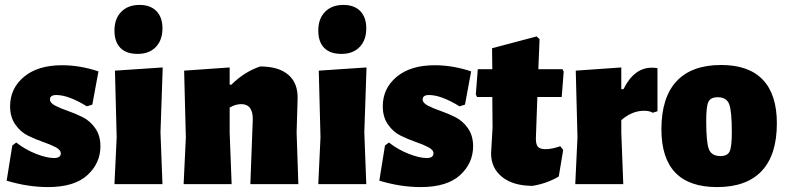

<svg xmlns="http://www.w3.org/2000/svg" viewBox="-20 -748 3190 780"><path d="M232 -483Q305 -483 380 -458L355 -323L333 -316Q258 -362 209 -362Q183 -362 183 -344Q183 -330 204 -319Q225 -308 255.5 -297.5Q286 -287 316 -272Q346 -257 367 -227Q388 -197 388 -154Q388 -85 335 -36.5Q282 12 175 12Q93 12 7 -14L30 -157L46 -169Q83 -140 126.5 -123Q170 -106 199 -106Q227 -106 227 -125Q227 -139 206 -150Q185 -161 154.5 -171.5Q124 -182 93.5 -197Q63 -212 42 -242.5Q21 -273 21 -316Q21 -389 77.5 -436Q134 -483 232 -483Z M547 -728Q591 -728 615.5 -703Q640 -678 640 -633Q640 -585 613 -557Q586 -529 539 -529Q493 -529 469 -553.5Q445 -578 445 -624Q445 -672 472.5 -700Q500 -728 547 -728ZM445 0 454 -190 447 -461 641 -474 632 -210 640 0Z M913 -474V-404H920Q972 -456 1037 -478Q1112 -478 1151.5 -444Q1191 -410 1189 -346L1185 -210L1192 0H997L1007 -264Q1007 -325 960 -325Q937 -325 913 -311V-210L921 0H726L735 -190L728 -461Z M1375 -728Q1419 -728 1443.5 -703Q1468 -678 1468 -633Q1468 -585 1441 -557Q1414 -529 1367 -529Q1321 -529 1297 -553.5Q1273 -578 1273 -624Q1273 -672 1300.5 -700Q1328 -728 1375 -728ZM1273 0 1282 -190 1275 -461 1469 -474 1460 -210 1468 0Z M1746 -483Q1819 -483 1894 -458L1869 -323L1847 -316Q1772 -362 1723 -362Q1697 -362 1697 -344Q1697 -330 1718 -319Q1739 -308 1769.5 -297.5Q1800 -287 1830 -272Q1860 -257 1881 -227Q1902 -197 1902 -154Q1902 -85 1849 -36.5Q1796 12 1689 12Q1607 12 1521 -14L1544 -157L1560 -169Q1597 -140 1640.5 -123Q1684 -106 1713 -106Q1741 -106 1741 -125Q1741 -139 1720 -150Q1699 -161 1668.5 -171.5Q1638 -182 1607.5 -197Q1577 -212 1556 -242.5Q1535 -273 1535 -316Q1535 -389 1591.5 -436Q1648 -483 1746 -483Z M2144 7Q2065 7 2020 -29Q1975 -65 1975 -125L1981 -229L1980 -354H1918L1913 -364L1921 -467H1980L1979 -552L2160 -600L2172 -589L2167 -467H2265L2270 -457L2262 -354H2163L2157 -185Q2157 -161 2165.5 -151.5Q2174 -142 2196 -142Q2222 -142 2256 -154L2268 -139L2250 -31Q2203 -3 2144 7Z M2504 -474V-386H2513Q2556 -473 2628 -473Q2641 -473 2651 -471V-296L2632 -290Q2619 -298 2596 -298Q2548 -298 2504 -260V-210L2512 0H2317L2326 -190L2319 -461Z M2910 -484Q3022 -484 3079 -424Q3136 -364 3136 -247Q3136 -119 3074.5 -53.5Q3013 12 2893 12Q2667 12 2667 -223Q2667 -352 2728.5 -418Q2790 -484 2910 -484ZM2896 -353Q2867 -353 2858 -334.5Q2849 -316 2849 -257Q2849 -169 2860 -141.5Q2871 -114 2907 -114Q2935 -114 2944 -132.5Q2953 -151 2953 -211Q2953 -298 2942 -325.5Q2931 -353 2896 -353Z"/></svg>

Font: Alegreya Sans SC Black
Style: Regular
Weight: 900
Designer: Juan Pablo del Peral
Foundry: Huerta Tipografica
Version: Version 2.007